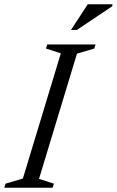

<svg xmlns="http://www.w3.org/2000/svg" viewBox="-37 -878 546 898"><path d="M247.5 -628.5 178 -651 184 -670H410L404 -651L323 -627L145.5 -41.5L215 -19L209 0H-17L-11 -19L70 -43ZM295 -738 373.5 -858H488.5V-849L322.5 -738Z"/></svg>

Font: Newsreader 16pt
Style: Italic
Weight: 400
Italic angle: -17°
Designer: Hugues Gentile
Foundry: Production Type
Version: Version 1.003